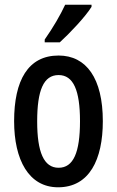

<svg xmlns="http://www.w3.org/2000/svg" viewBox="-20 -786 498 816"><path d="M369 -757V-766H257C236 -721 207 -671 170 -618V-606H234C276 -644 344 -716 369 -757ZM417 -271C417 -453 347 -550 229 -550C99 -550 40 -444 40 -271C40 -107 102 10 227 10C360 10 417 -108 417 -271ZM138 -270C138 -402 165 -467 229 -467C292 -467 320 -402 320 -271C320 -138 292 -73 229 -73C166 -73 138 -140 138 -270Z"/></svg>

Font: Noto Sans Arabic UI XCn Md
Style: Regular
Weight: 500
Width: 2
Designer: Monotype Design Team, Nadine Chahine and Nizar Qandah
Foundry: Monotype Imaging Inc.
Version: Version 2.010